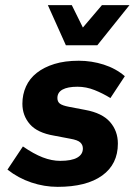

<svg xmlns="http://www.w3.org/2000/svg" viewBox="-20 -716 530 746"><path d="M204 10Q152 10 101.5 -7Q51 -24 9 -57L69 -147Q111 -118 146 -104.5Q181 -91 214 -91Q258 -91 280 -103.5Q302 -116 302 -139Q302 -153 292 -162.5Q282 -172 253 -177L190 -189Q125 -200 96 -233.5Q67 -267 67 -313Q67 -349 81 -380Q95 -411 123 -433Q151 -455 191.5 -467.5Q232 -480 286 -480Q336 -480 383 -465Q430 -450 465 -420L409 -335Q380 -353 347.5 -366Q315 -379 281 -379Q243 -379 223 -368Q203 -357 203 -335Q203 -321 212.5 -313.5Q222 -306 248 -301L311 -289Q377 -277 407.5 -242Q438 -207 438 -158Q438 -78 377 -34Q316 10 204 10ZM236 -540 166 -696H259L302 -609L376 -696H483L358 -540Z"/></svg>

Font: Celebes
Style: Bold Italic
Weight: 700
Italic angle: -10°
Designer: Anugrah Pasau
Foundry: Lafontype
Version: Version 1.000; ttfautohint (v1.8.4)